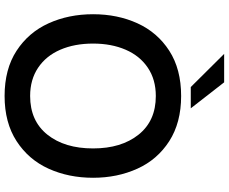

<svg xmlns="http://www.w3.org/2000/svg" viewBox="-102 -906 1020 857"><g transform="rotate(90 408.5 -477.0)"><path d="M43 -382Q43 -491 83.5 -580Q124 -669 206 -722Q288 -775 408 -775Q527 -775 609.5 -722Q692 -669 732.5 -579.5Q773 -490 773 -382Q773 -273 732.5 -183.5Q692 -94 609.5 -40.5Q527 13 408 13Q288 13 206 -40.5Q124 -94 83.5 -183.5Q43 -273 43 -382ZM642 -382Q642 -508 580.5 -585Q519 -662 408 -662Q335 -662 282 -626.5Q229 -591 201.5 -527.5Q174 -464 174 -382Q174 -299 201.5 -235.5Q229 -172 282 -136.5Q335 -101 408 -101Q519 -101 580.5 -178Q642 -255 642 -382ZM347 -967 463 -818H368L220 -967Z"/></g></svg>

Font: Open Sauce One SemiBold
Style: Regular
Weight: 600
Designer: Alfredo Marco Pradil
Foundry: Creative Sauce Fz LLC
Version: Version 1.477